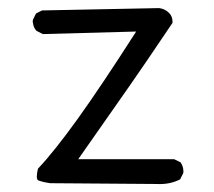

<svg xmlns="http://www.w3.org/2000/svg" viewBox="-20 -476 540 484"><path d="M77.1 -21Q91.3 -16.1 106 -14.2L374.5 -12.2Q407.7 -10.3 434.1 -23.9L441.9 -39.6Q442.4 -41.5 442.4 -43Q442.4 -56.6 435.1 -66.9L418.9 -74.7H177.2L304.7 -256.8Q339.4 -306.2 414.6 -418Q415 -419.4 415 -420.4Q415 -434.6 406.2 -443.4Q396 -453.6 381.3 -455.6L85.9 -449.7L70.8 -441.9L63 -426.3Q62.5 -424.8 62.5 -422.1Q62.5 -419.4 63.5 -415.5Q64.9 -406.2 71.8 -398.4L87.9 -390.1L323.2 -396.5Q236.3 -260.7 176.8 -177.7Q117.2 -94.7 75.7 -50.8Q72.8 -39.1 72.8 -30.8Q72.8 -22.5 77.1 -21Z"/></svg>

Font: NaikaiFont
Style: Light
Weight: 300
Version: Version 1.89